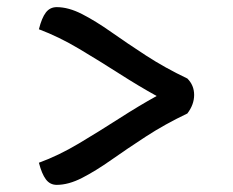

<svg xmlns="http://www.w3.org/2000/svg" viewBox="-20 -637 653 538"><path d="M505 -417Q524 -398 524 -371Q524 -344 505 -319Q442 -289 389 -254.5Q336 -220 292 -189Q248 -158 210 -138.5Q172 -119 139 -119Q120 -119 108.5 -134.5Q97 -150 89 -181Q144 -201 201 -235Q258 -269 314 -305Q370 -341 419 -368Q370 -395 314.5 -430.5Q259 -466 202 -500Q145 -534 89 -555Q97 -587 108.5 -602Q120 -617 139 -617Q172 -617 210 -597.5Q248 -578 292 -547Q336 -516 389 -481.5Q442 -447 505 -417Z"/></svg>

Font: Merienda Light
Style: Regular
Weight: 300
Designer: Eduardo Rodriguez Tunni
Foundry: Eduardo Rodriguez Tunni
Version: Version 2.001; ttfautohint (v1.8.4.7-5d5b)